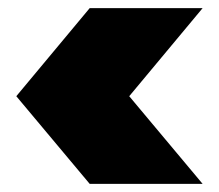

<svg xmlns="http://www.w3.org/2000/svg" viewBox="-20 -576 537 471"><path d="M200 -125 20 -340 200 -556H477L297 -340L477 -125Z"/></svg>

Font: Poppins Black A&M
Style: Regular
Weight: 900
Designer: Ninad Kale (Devanagari), Jonny Pinhorn (Latin)
Foundry: Indian Type Foundry
Version: 4.004